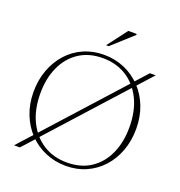

<svg xmlns="http://www.w3.org/2000/svg" viewBox="-152 -995 1066 1135"><g transform="rotate(20 380.5 -428.0)"><path d="M159.5 -112 584 -582.5 593 -593 667 -675H703.5L611.5 -573L602 -563L177.5 -92.5L169 -82L94.5 0H58L150 -102ZM375.5 -685Q446 -685 505.5 -659.2Q565 -633.5 609.8 -586.8Q654.5 -540 679 -476.5Q703.5 -413 703.5 -338Q703.5 -262.5 680 -199Q656.5 -135.5 613.8 -88.5Q571 -41.5 513.2 -15.8Q455.5 10 386.5 10Q316.5 10 256.5 -15.8Q196.5 -41.5 152 -88.2Q107.5 -135 82.8 -198.5Q58 -262 58 -337Q58 -412.5 81.8 -476Q105.5 -539.5 148 -586.5Q190.5 -633.5 248.8 -659.2Q307 -685 375.5 -685ZM385 -11Q473 -11 535 -52.2Q597 -93.5 629.8 -166.2Q662.5 -239 662.5 -332Q662.5 -435 625.8 -509.5Q589 -584 524.5 -624Q460 -664 377 -664Q289 -664 227 -622.8Q165 -581.5 132 -509Q99 -436.5 99 -343Q99 -240 136 -165.5Q173 -91 237.2 -51Q301.5 -11 385 -11ZM367 -742 461.5 -866.5H514V-860L383.5 -742Z"/></g></svg>

Font: Newsreader 24pt ExtraLight
Style: Regular
Weight: 250
Designer: Hugues Gentile
Foundry: Production Type
Version: Version 1.003